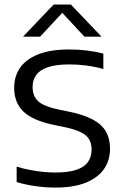

<svg xmlns="http://www.w3.org/2000/svg" viewBox="-20 -821 548 848"><path d="M224.5 7.5Q182 7.5 137.2 1.2Q92.5 -5 53.5 -17V-85Q83 -76 113 -70.2Q143 -64.5 171.8 -61.8Q200.5 -59 224.5 -59Q281 -59 316.5 -70.8Q352 -82.5 368.2 -105.2Q384.5 -128 384.5 -160.5Q384.5 -188 373 -206.8Q361.5 -225.5 333.8 -238.5Q306 -251.5 256.5 -261.5L224 -268Q126.5 -287.5 84.5 -327.2Q42.5 -367 42.5 -433.5Q42.5 -483 68.2 -521Q94 -559 148.2 -580.8Q202.5 -602.5 287 -602.5Q326.5 -602.5 365.2 -597.8Q404 -593 436.5 -584V-516Q400 -526.5 362.2 -531.5Q324.5 -536.5 286.5 -536.5Q228 -536.5 192.2 -524.5Q156.5 -512.5 140.2 -490.2Q124 -468 124 -437Q124 -395.5 149.8 -372.8Q175.5 -350 246.5 -335.5L279 -329Q347 -315.5 388 -294Q429 -272.5 447.5 -240.5Q466 -208.5 466 -164.5Q466 -112.5 439 -74Q412 -35.5 358.5 -14Q305 7.5 224.5 7.5ZM81.5 -659 217 -801H293L428.5 -659H353L245 -775H265L157 -659Z"/></svg>

Font: Encode Sans SC SemiExpanded
Style: Regular
Weight: 400
Width: 6
Designer: Multiple Designers
Foundry: Impallari Type
Version: Version 3.002